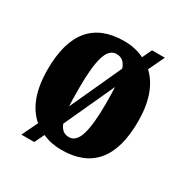

<svg xmlns="http://www.w3.org/2000/svg" viewBox="-146 -695 824 855"><g transform="rotate(30 266.5 -268.0)"><path d="M117 -41Q34 -112 34 -270Q34 -550 268 -550Q325 -550 371 -527L394 -576H460L421 -494Q499 -421 499 -270Q499 10 265 10Q213 10 168 -10L144 40H78ZM320 -439Q312 -462 299 -472.5Q286 -483 266 -483Q229 -483 213 -430.5Q197 -378 197 -270Q197 -202 199 -175ZM335 -268Q335 -326 333 -352L215 -95Q224 -74 236 -65Q248 -56 267 -56Q303 -56 319 -108.5Q335 -161 335 -268Z"/></g></svg>

Font: Noto Serif CondBlack
Style: Regular
Weight: 900
Width: 3
Designer: Monotype Design Team
Foundry: Monotype Imaging Inc.
Version: Version 1.001